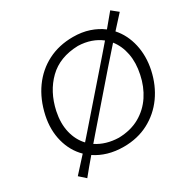

<svg xmlns="http://www.w3.org/2000/svg" viewBox="-177 -929 1172 1172"><g transform="rotate(-30 409.0 -343.0)"><path d="M112 65 68 25.5Q117.5 -28 163 -79Q105.5 -135.5 83.8 -218.2Q62 -301 82 -395Q104 -496.5 157.2 -570.8Q210.5 -645 289.2 -685.2Q368 -725.5 466.5 -725.5Q528.5 -725.5 579.5 -708.5Q630.5 -691.5 670 -661.5Q708.5 -706.5 745.5 -752.5L791.5 -715.5Q748.5 -669 709 -625Q761 -567 779.8 -484.5Q798.5 -402 779 -310Q758.5 -215.5 706.8 -143.2Q655 -71 577.2 -30.2Q499.5 10.5 402.5 10.5Q343 10.5 293 -4.2Q243 -19 204 -45.5Q180.5 -18.5 157.8 9Q135 36.5 112 65ZM153 -384.5Q136.5 -305.5 152 -240.5Q167.5 -175.5 209.5 -131Q230.5 -155 252.5 -179.8Q274.5 -204.5 297.5 -231.5L519.5 -486Q548.5 -519 574.8 -549.5Q601 -580 626 -609Q595 -633.5 554.8 -647.5Q514.5 -661.5 466 -663Q336 -659.5 257.8 -583.2Q179.5 -507 153 -384.5ZM403 -52.5Q488 -54.5 550.5 -90Q613 -125.5 652.5 -185.2Q692 -245 707.5 -320.5Q724 -397 711.5 -461.8Q699 -526.5 662 -573Q615 -520 561 -458.5L334.5 -197.5Q312 -171.5 290.5 -146.8Q269 -122 248.5 -98Q313 -55 403 -52.5Z"/></g></svg>

Font: Commissioner Flair Light
Style: Italic
Weight: 300
Italic angle: -12°
Designer: Kostas Bartsokas
Foundry: Kostas Bartsokas
Version: Version 1.000; ttfautohint (v1.8.3)